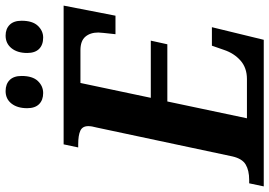

<svg xmlns="http://www.w3.org/2000/svg" viewBox="-179 -803 961 685"><g transform="rotate(-90 301.5 -460.5)"><path d="M-10 -52H2Q36 -52 57 -64.5Q78 -77 86 -112L189 -596Q194 -614 194 -626Q194 -647 177.5 -654.5Q161 -662 129 -662H118L129 -714H624L588 -529H522Q528 -583 528 -590Q528 -619 513 -636.5Q498 -654 465 -654H348L295 -403H499L486 -344H282L222 -60H362Q402 -60 428 -83Q454 -106 466 -142L481 -185H547L502 0H-21ZM258 -844Q258 -879 274.5 -900Q291 -921 319 -921Q344 -921 358.5 -906.5Q373 -892 373 -864Q373 -825 355 -806Q337 -787 312 -787Q287 -787 272.5 -801.5Q258 -816 258 -844ZM455 -844Q455 -879 472 -900Q489 -921 517 -921Q541 -921 555.5 -906.5Q570 -892 570 -864Q570 -825 552 -806Q534 -787 510 -787Q484 -787 469.5 -801.5Q455 -816 455 -844Z"/></g></svg>

Font: Noto Serif Narrow
Style: Bold Italic
Weight: 700
Width: 4
Italic angle: -12°
Designer: Monotype Design Team
Foundry: Monotype Imaging Inc.
Version: Version 1.001